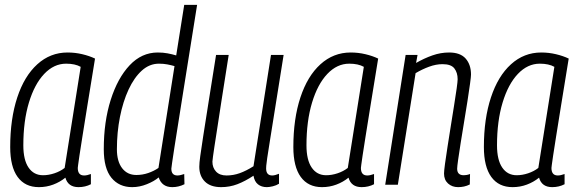

<svg xmlns="http://www.w3.org/2000/svg" viewBox="-20 -760 2377 790"><path d="M303 10Q260 10 249 -29Q227 -11 199 -0.5Q171 10 140 10Q83 10 52.5 -32Q22 -74 22 -155Q22 -271 51 -359Q80 -447 133.5 -495.5Q187 -544 258 -544Q289 -544 318.5 -537Q348 -530 371 -519Q352 -404 339.5 -325.5Q327 -247 319 -197.5Q311 -148 307 -120.5Q303 -93 301.5 -82Q300 -71 300 -69Q300 -38 326 -38Q338 -38 354 -44V-2Q331 10 303 10ZM246 -69 312 -485Q289 -498 252 -498Q202 -498 162 -456Q122 -414 99 -338Q76 -262 76 -162Q76 -102 97.5 -70.5Q119 -39 157 -39Q180 -39 204 -47Q228 -55 246 -69Z M689 10Q646 10 633 -30Q614 -14 584 -2Q554 10 524 10Q470 10 438.5 -28.5Q407 -67 407 -146Q407 -259 435.5 -349Q464 -439 513.5 -491.5Q563 -544 629 -544Q651 -544 669.5 -540.5Q688 -537 705 -532L738 -740H791Q758 -532 734 -383Q710 -234 697.5 -152.5Q685 -71 685 -66Q685 -38 710 -38Q717 -38 724.5 -40Q732 -42 738 -44L739 -2Q715 10 689 10ZM541 -40Q566 -40 589.5 -48Q613 -56 632 -69L698 -488Q684 -492 668.5 -495Q653 -498 634 -498Q595 -498 563.5 -469.5Q532 -441 509 -391.5Q486 -342 473.5 -278.5Q461 -215 461 -146Q461 -96 482.5 -68Q504 -40 541 -40Z M890 10Q846 10 823 -13Q800 -36 800 -74Q800 -89 804 -118Q808 -147 816 -199Q824 -251 837 -332.5Q850 -414 869 -534H921Q903 -421 891.5 -346.5Q880 -272 873 -226Q866 -180 862 -155Q858 -130 856.5 -117Q855 -104 854 -95Q854 -70 869 -54Q884 -38 912 -38Q940 -38 966.5 -47.5Q993 -57 1023 -76L1095 -534H1147Q1126 -403 1112.5 -318Q1099 -233 1091 -183.5Q1083 -134 1079.5 -110Q1076 -86 1075.5 -78Q1075 -70 1075 -67Q1075 -38 1100 -38Q1111 -38 1128 -45V-4Q1117 3 1102.5 6.5Q1088 10 1078 10Q1056 10 1041.5 -1.5Q1027 -13 1023 -37Q988 -14 956.5 -2Q925 10 890 10Z M1468 10Q1425 10 1414 -29Q1392 -11 1364 -0.5Q1336 10 1305 10Q1248 10 1217.5 -32Q1187 -74 1187 -155Q1187 -271 1216 -359Q1245 -447 1298.5 -495.5Q1352 -544 1423 -544Q1454 -544 1483.5 -537Q1513 -530 1536 -519Q1517 -404 1504.5 -325.5Q1492 -247 1484 -197.5Q1476 -148 1472 -120.5Q1468 -93 1466.5 -82Q1465 -71 1465 -69Q1465 -38 1491 -38Q1503 -38 1519 -44V-2Q1496 10 1468 10ZM1411 -69 1477 -485Q1454 -498 1417 -498Q1367 -498 1327 -456Q1287 -414 1264 -338Q1241 -262 1241 -162Q1241 -102 1262.5 -70.5Q1284 -39 1322 -39Q1345 -39 1369 -47Q1393 -55 1411 -69Z M1649 -534H1698L1692 -501Q1725 -520 1759 -532Q1793 -544 1828 -544Q1874 -544 1896 -519Q1918 -494 1918 -453Q1918 -445 1914 -415.5Q1910 -386 1903.5 -344.5Q1897 -303 1889.5 -258Q1882 -213 1875.5 -172Q1869 -131 1865 -102.5Q1861 -74 1861 -66Q1861 -39 1888 -39Q1893 -39 1899.5 -40Q1906 -41 1914 -44L1913 -1Q1901 5 1889 7.5Q1877 10 1865 10Q1840 10 1823.5 -5Q1807 -20 1807 -46Q1807 -56 1811 -86Q1815 -116 1821.5 -157Q1828 -198 1835 -242.5Q1842 -287 1848.5 -327Q1855 -367 1859 -396Q1863 -425 1863 -434Q1863 -461 1849.5 -478.5Q1836 -496 1801 -496Q1774 -496 1745.5 -485.5Q1717 -475 1690 -459L1617 0H1565Z M2252 10Q2209 10 2198 -29Q2176 -11 2148 -0.5Q2120 10 2089 10Q2032 10 2001.5 -32Q1971 -74 1971 -155Q1971 -271 2000 -359Q2029 -447 2082.5 -495.5Q2136 -544 2207 -544Q2238 -544 2267.5 -537Q2297 -530 2320 -519Q2301 -404 2288.5 -325.5Q2276 -247 2268 -197.5Q2260 -148 2256 -120.5Q2252 -93 2250.5 -82Q2249 -71 2249 -69Q2249 -38 2275 -38Q2287 -38 2303 -44V-2Q2280 10 2252 10ZM2195 -69 2261 -485Q2238 -498 2201 -498Q2151 -498 2111 -456Q2071 -414 2048 -338Q2025 -262 2025 -162Q2025 -102 2046.5 -70.5Q2068 -39 2106 -39Q2129 -39 2153 -47Q2177 -55 2195 -69Z"/></svg>

Font: Georama SemiCondensed Light
Style: Italic
Weight: 300
Width: 4
Italic angle: -9°
Designer: Jean-Baptiste Levee
Foundry: Production Type
Version: Version 1.000